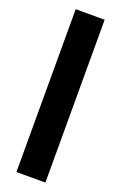

<svg xmlns="http://www.w3.org/2000/svg" viewBox="-164 -906 602 953"><g transform="rotate(20 136.5 -430.0)"><path d="M60 0H213V-860H60Z"/></g></svg>

Font: Hussar Techniczny
Style: Bold 
Weight: 700
Foundry: Cannot Into Space Fonts
Version: Version 0.77